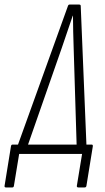

<svg xmlns="http://www.w3.org/2000/svg" viewBox="-60 -675 462 842"><path d="M342 -41Q348 -41 347 -33L319 140Q318 147 311 147H284Q276 147 277 140L300 0H24L1 140Q0 147 -6 147H-34Q-41 147 -40 140L-12 -33Q-11 -41 -5 -41H19L238 -649Q240 -655 245 -655H287Q294 -655 294 -649L319 -41ZM211 -465 63 -41H276L263 -466Q262 -501 261 -536Q260 -571 260 -606H259Q247 -571 235 -535.5Q223 -500 211 -465Z"/></svg>

Font: Sofia Sans Extra Condensed Light
Style: Italic
Weight: 300
Italic angle: -9°
Version: Version 4.100